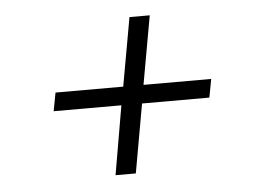

<svg xmlns="http://www.w3.org/2000/svg" viewBox="-38 -583 659 500"><g transform="rotate(-5 291.0 -333.5)"><path d="M245 -130 276 -310H99L108 -358H285L317 -537H370L338 -358H515L506 -310H330L298 -130Z"/></g></svg>

Font: Celebes Light
Style: Italic
Weight: 300
Italic angle: -10°
Designer: Anugrah Pasau
Foundry: Lafontype
Version: Version 1.000; ttfautohint (v1.8.4)